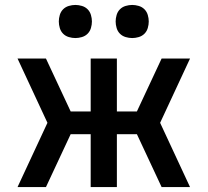

<svg xmlns="http://www.w3.org/2000/svg" viewBox="-20 -757 840 777"><path d="M166 0H51L172 -260L51 -520H166L266 -306H347V-520H453V-306H534L634 -520H749L628 -260L749 0H634L534 -214H453V0H347V-214H266ZM515 -603Q502 -603 488.5 -607Q475 -611 465.5 -620.5Q456 -630 452 -643.5Q448 -657 448 -670Q448 -683 452 -696.5Q456 -710 465.5 -719.5Q475 -729 488.5 -733Q502 -737 515 -737Q528 -737 541.5 -733Q555 -729 564.5 -719.5Q574 -710 578 -696.5Q582 -683 582 -670Q582 -657 578 -643.5Q574 -630 564.5 -620.5Q555 -611 541.5 -607Q528 -603 515 -603ZM285 -603Q272 -603 258.5 -607Q245 -611 235.5 -620.5Q226 -630 222 -643.5Q218 -657 218 -670Q218 -683 222 -696.5Q226 -710 235.5 -719.5Q245 -729 258.5 -733Q272 -737 285 -737Q298 -737 311.5 -733Q325 -729 334.5 -719.5Q344 -710 348 -696.5Q352 -683 352 -670Q352 -657 348 -643.5Q344 -630 334.5 -620.5Q325 -611 311.5 -607Q298 -603 285 -603Z"/></svg>

Font: Iosevka Aile Semibold
Style: Regular
Weight: 600
Designer: Belleve Invis
Foundry: Belleve Invis
Version: Version 31.1.0; ttfautohint (v1.8.4)